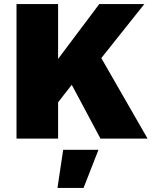

<svg xmlns="http://www.w3.org/2000/svg" viewBox="-20 -680 746 942"><path d="M265 -660V-391L467 -660H688L477 -395L704 0H473L332 -264L265 -178V0H61V-660ZM463 55 390 242H262L290 55Z"/></svg>

Font: Work Sans ExtraBold
Style: Regular
Weight: 800
Designer: Wei Huang
Foundry: Wei Huang
Version: Version 2.012; ttfautohint (v1.8.3)